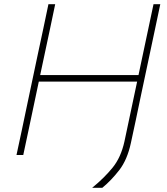

<svg xmlns="http://www.w3.org/2000/svg" viewBox="-20 -733 789 908"><path d="M58 0Q71 -60 83 -116.5Q94.5 -173 108.5 -238L158 -472.5Q172.5 -539.5 184.5 -596.2Q196.5 -653 209 -713H241Q228.5 -653 216.5 -596.2Q204.5 -539.5 190 -472L170 -378H635L655 -472.5Q669.5 -539.5 681.5 -597.5Q693.5 -655 706 -713H738Q725.5 -654.5 713.5 -597Q701.5 -539.5 687 -472L645.5 -276.5Q633 -216 621.8 -163Q610.5 -110 599 -57Q582 22.5 543.8 71.8Q505.5 121 464 155H416Q472.5 109 512.2 60.2Q552 11.5 568.5 -64L613 -274L628.5 -347H163.5L140.5 -238Q126.5 -173 114.8 -116.5Q103 -60 90 0Z"/></svg>

Font: Heraclito Thin
Style: Italic
Weight: 100
Italic angle: -12°
Designer: Kostas Bartsokas (font) & Cristiano Sobral (main changes)
Foundry: Kostas Bartsokas (font) & Cristiano Sobral (main changes)
Version: Version 1.00;July 8, 2020;FontCreator 13.0.0.2655 64-bit